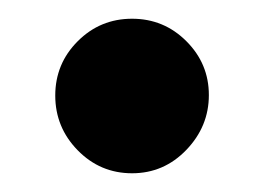

<svg xmlns="http://www.w3.org/2000/svg" viewBox="-20 -178 282 205"><path d="M39 -76Q39 -110 63 -134Q87 -158 121 -158Q155 -158 179 -134Q203 -110 203 -76.5Q203 -43 179 -18Q155 7 121 7Q87 7 63 -17.5Q39 -42 39 -76Z"/></svg>

Font: Rambla
Style: Bold
Weight: 700
Designer: Martin Sommaruga
Foundry: Martin Sommaruga
Version: Version 1.001